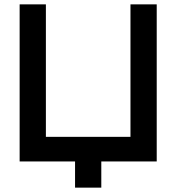

<svg xmlns="http://www.w3.org/2000/svg" viewBox="-20 -740 808 880"><path d="M324 0H70V-720H190.3V-112.8H578V-720H698.3V0H444.3V120H324Z"/></svg>

Font: Tap Sans
Style: Regular
Weight: 400
Designer: Tap Payments
Foundry: Tap Payments
Version: Version 1.001;Glyphs 3.1.2 (3151)